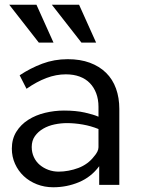

<svg xmlns="http://www.w3.org/2000/svg" viewBox="-20 -781 594 811"><path d="M399 0V-79Q365 -33 313.5 -11.5Q262 10 205 10Q168 10 136 -2.5Q104 -15 80.5 -37Q57 -59 43.5 -89Q30 -119 30 -153Q30 -194 49 -224.5Q68 -255 99.5 -275Q131 -295 170.5 -304.5Q210 -314 250 -314Q301 -314 338.5 -305.5Q376 -297 396 -288V-330Q396 -361 386.5 -386.5Q377 -412 359.5 -430Q342 -448 316.5 -457.5Q291 -467 258 -467Q217 -467 176 -451.5Q135 -436 92 -406L63 -463Q108 -493 158.5 -512Q209 -531 266 -531Q319 -531 359.5 -516Q400 -501 428 -473.5Q456 -446 470 -407Q484 -368 484 -321V0ZM377 -120Q386 -130 391 -140Q396 -150 396 -159V-236Q364 -249 329.5 -255Q295 -261 263 -261Q237 -261 210.5 -255.5Q184 -250 162.5 -237.5Q141 -225 127.5 -206Q114 -187 114 -160Q114 -137 123 -117.5Q132 -98 148 -84.5Q164 -71 184.5 -63.5Q205 -56 228 -56Q248 -56 269.5 -60Q291 -64 311 -71.5Q331 -79 348 -91.5Q365 -104 377 -120ZM144 -601H206L134 -761H19ZM324 -601H386L314 -761H199Z"/></svg>

Font: Rising Sun
Style: Regular
Weight: 400
Designer: Matt McInerney, Pablo Impallari, Rodrigo Fuenzalida (Raleway font), Stephen Hutchings (Greek), Cristiano Sobral (main ch
Foundry: The Rising Sun Project Authors
Version: Version 4.327; ttfautohint (v1.8.4.7-5d5b-dirty)